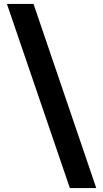

<svg xmlns="http://www.w3.org/2000/svg" viewBox="-20 -808 524 973"><path d="M149.9 -788.1 467.8 145H334L15.1 -788.1Z"/></svg>

Font: Stilu SemiBold
Style: Regular
Weight: 600
Designer: Genilson Lima Santos
Foundry: Genilson Lima Santos
Version: Version 1.200;PS 001.200;hotconv 1.0.88;makeotf.lib2.5.64775